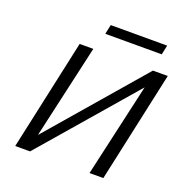

<svg xmlns="http://www.w3.org/2000/svg" viewBox="-143 -944 1026 1071"><g transform="rotate(20 370.0 -408.0)"><path d="M100 0 109 -41 641 -658H691L682 -615L151 0ZM63 0 206 -658H287L138 0ZM504 0 653 -658H729L586 0ZM321 -760 333 -816H668L656 -760Z"/></g></svg>

Font: Ysabeau Infant Medium
Style: Italic
Weight: 500
Italic angle: -12°
Designer: Christian Thalmann (Catharsis Fonts)
Version: Version 2.001;gftools[0.9.30]; featfreeze: ss01,ss02,lnum